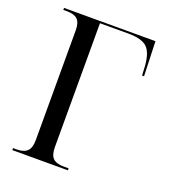

<svg xmlns="http://www.w3.org/2000/svg" viewBox="-132 -810 800 906"><g transform="rotate(20 268.5 -357.0)"><path d="M34 0V-10H51Q88 -10 105 -26.5Q122 -43 122 -82V-634Q122 -672 105.5 -688Q89 -704 53 -704H34V-714H493L499 -540H489L487 -581Q483 -651 456 -677.5Q429 -704 361 -704H218V-82Q218 -43 234.5 -26.5Q251 -10 289 -10H313V0Z"/></g></svg>

Font: Noto Serif Display SemiCondensed
Style: Regular
Weight: 400
Width: 4
Designer: Monotype Design Team
Foundry: Monotype Imaging Inc.
Version: Version 2.009